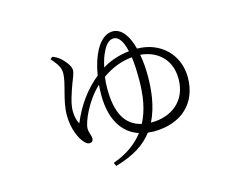

<svg xmlns="http://www.w3.org/2000/svg" viewBox="-87 -687 1174 903"><g transform="rotate(-15 500.0 -236.0)"><path d="M207 -493C224 -472 248 -448 248 -416C248 -365 213 -291 213 -219C213 -151 237 -104 253 -84C262 -73 270 -64 282 -64C295 -64 301 -71 301 -82C301 -99 291 -111 291 -133C291 -165 332 -259 396 -318C395 -302 394 -285 394 -267C394 -153 439 -76 519 -50C485 -5 436 31 368 55L376 72C467 45 520 11 560 -41L588 -39C726 -39 809 -120 809 -244C809 -354 728 -435 613 -436C597 -499 567 -544 522 -544C495 -544 464 -526 439 -480C423 -450 409 -410 402 -362C341 -312 294 -249 260 -167C250 -182 245 -207 245 -231C245 -267 262 -315 278 -359C284 -375 296 -400 296 -417C296 -439 269 -468 257 -479C244 -491 231 -497 218 -502ZM433 -347C480 -380 527 -398 579 -403C583 -374 585 -338 585 -294C585 -216 574 -146 543 -88C464 -106 429 -174 429 -290C429 -309 430 -328 433 -348ZM620 -404C690 -399 765 -353 765 -248C765 -137 682 -83 592 -83H586C622 -153 629 -237 629 -299C629 -335 626 -371 620 -404ZM441 -390C447 -420 456 -446 466 -465C483 -500 501 -511 519 -511C539 -511 560 -492 573 -434C520 -428 474 -411 441 -390Z"/></g></svg>

Font: Noto Serif CJK HK ExtraLight
Style: Regular
Weight: 200
Designer: Ryoko NISHIZUKA 西塚涼子 (kana & ideographs); Frank Grießhammer (Latin, Greek & Cyrillic); Wenlong ZHANG 张文龙 (bopomofo); San
Foundry: Adobe
Version: Version 2.001;hotconv 1.1.0;makeotfexe 2.6.0